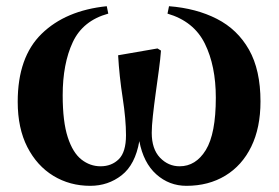

<svg xmlns="http://www.w3.org/2000/svg" viewBox="-20 -582 898 619"><path d="M520 -538.1 524.9 -562Q612.8 -555.2 679.2 -521.2Q745.6 -487.3 782.7 -421.9Q819.8 -356.4 819.8 -254.9Q819.8 -169.9 790 -109.1Q760.3 -48.3 706.3 -15.6Q652.3 17.1 581.1 17.1Q525.4 17.1 483.9 -20Q442.4 -57.1 429.2 -127Q416 -51.3 372.3 -17.1Q328.6 17.1 271 17.1Q205.1 17.1 152.1 -15.1Q99.1 -47.4 68.1 -107.9Q37.1 -168.5 37.1 -253.9Q37.1 -397.9 114.3 -473.1Q191.4 -548.3 324.2 -562L329.1 -538.1Q247.1 -515.6 214.6 -446Q182.1 -376.5 182.1 -274.9Q182.1 -189.5 198.5 -139.4Q214.8 -89.4 242.7 -67.6Q270.5 -45.9 304.2 -45.9Q339.8 -45.9 363 -68.8Q386.2 -91.8 386.2 -146Q386.2 -196.8 375.5 -266.4Q364.7 -335.9 360.8 -403.8L487.8 -425.8L499 -418.9Q497.1 -392.6 492.2 -356.2Q487.3 -319.8 481.9 -281.2Q476.6 -242.7 472.9 -208.7Q469.2 -174.8 469.2 -153.8Q469.2 -101.6 495.8 -73.7Q522.5 -45.9 559.1 -45.9Q611.3 -45.9 643.6 -98.4Q675.8 -150.9 675.8 -267.1Q675.8 -369.6 640.4 -441.4Q605 -513.2 520 -538.1Z"/></svg>

Font: Source Han Serif JP Heavy
Style: Regular
Weight: 900
Designer: Ryoko NISHIZUKA  (kana & ideographs); Frank Grießhammer (Latin, Greek & Cyrillic); Wenlong ZHANG  (bopomofo); Sandoll Co
Foundry: Adobe Systems Incorporated
Version: Version 1.001;PS 1.001;hotconv 16.6.54;makeotf.lib2.5.65590